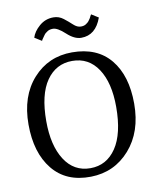

<svg xmlns="http://www.w3.org/2000/svg" viewBox="-83 -789 700 861"><g transform="rotate(-10 267.0 -358.5)"><path d="M327 -613Q296 -613 262.5 -644Q229 -675 208 -675Q201 -675 194.5 -673.5Q188 -672 183 -668.5Q178 -665 174 -662Q170 -659 166 -653Q162 -647 160 -644.5Q158 -642 154 -636L151 -630L119 -650Q127 -677 154.5 -701Q182 -725 219 -725Q244 -725 264 -709.5Q284 -694 300.5 -678.5Q317 -663 334 -663Q341 -663 347 -664.5Q353 -666 358 -669.5Q363 -673 366.5 -676Q370 -679 374 -685Q378 -691 379.5 -693Q381 -695 384 -702L388 -709L420 -689Q393 -613 327 -613ZM262 8Q149 10 87.5 -66Q26 -142 26 -271Q26 -400 96 -478Q166 -556 274 -556Q388 -556 448.5 -482.5Q509 -409 509 -281Q509 -153 439 -73.5Q369 6 262 8ZM268 -518Q194 -518 150.5 -455.5Q107 -393 107 -272Q107 -161 149 -95.5Q191 -30 266 -30Q340 -30 383.5 -94.5Q427 -159 427 -281Q427 -391 385 -454.5Q343 -518 268 -518Z"/></g></svg>

Font: Aikya
Style: Regular
Weight: 400
Designer: Neelakash Kshetrimayum (Latin subset based on Merriweather by Eben Sorkin)
Foundry: Brand New Type
Version: Version 1.00 b005